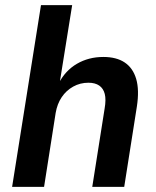

<svg xmlns="http://www.w3.org/2000/svg" viewBox="-20 -725 605 745"><path d="M27 0 139 -705H260L211 -400H207Q233 -451 278.5 -477.5Q324 -504 381 -504Q432 -504 464 -482.5Q496 -461 508.5 -418.5Q521 -376 511 -311L462 0H338L386 -304Q392 -339 386.5 -360.5Q381 -382 365 -393Q349 -404 323 -404Q291 -404 264 -389Q237 -374 219.5 -348Q202 -322 196 -287L151 0Z"/></svg>

Font: Nunito Sans 10pt SemiCondensed
Style: Bold Italic
Weight: 700
Width: 4
Italic angle: -9°
Designer: Vernon Adams
Foundry: Vernon Adams
Version: Version 3.101;gftools[0.9.27]